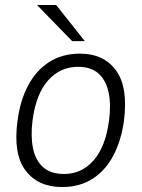

<svg xmlns="http://www.w3.org/2000/svg" viewBox="-20 -743 570 773"><path d="M230 10Q133 10 82.8 -56.8Q32.5 -123.5 50.5 -256.5Q61 -338 93.2 -398.8Q125.5 -459.5 178 -493.2Q230.5 -527 302 -527Q398 -527 447.2 -459.2Q496.5 -391.5 479 -256.5Q468 -177 436.5 -117Q405 -57 353.2 -23.5Q301.5 10 230 10ZM238 -42.5Q308.5 -42.5 356.8 -97.2Q405 -152 419 -258Q427.5 -321 417.5 -369.8Q407.5 -418.5 377.5 -446.2Q347.5 -474 294.5 -474Q222.5 -474 173.8 -419.5Q125 -365 111 -258Q103 -195 112.8 -146.5Q122.5 -98 153.2 -70.2Q184 -42.5 238 -42.5ZM206 -723H129L270.5 -577.5H321.5Z"/></svg>

Font: Public Sans ExtraLight
Style: Italic
Weight: 200
Italic angle: -8°
Designer: The Public Sans project authors (U.S. Web Design System). Libre Franklin designed by Pablo Impallari and Rodrigo Fuenzal
Version: Version 1.007; ttfautohint (v1.8.1) -l 8 -r 50 -G 200 -x 14 